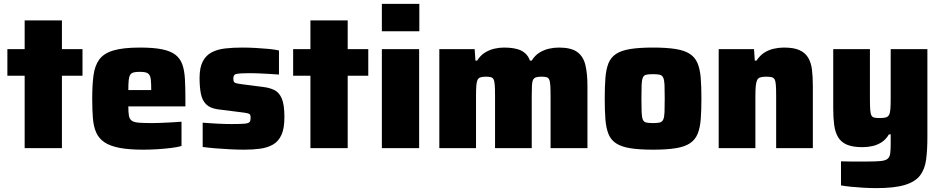

<svg xmlns="http://www.w3.org/2000/svg" viewBox="-20 -763 4850 989"><path d="M107 0V-373H18V-510H107V-658H299V-510H405V-373H299V0Z M719 8Q644 8 595 -1.5Q546 -11 517.5 -30.5Q489 -50 475.5 -80.5Q462 -111 458.5 -154.5Q455 -198 455 -254Q455 -324 461.5 -374Q468 -424 491 -456Q514 -488 564 -503Q614 -518 701 -518Q771 -518 815 -509Q859 -500 883.5 -481Q908 -462 919 -431.5Q930 -401 932.5 -356.5Q935 -312 935 -254V-215H641Q641 -185 644 -167.5Q647 -150 658.5 -141.5Q670 -133 695.5 -131Q721 -129 764 -129Q783 -129 807.5 -130Q832 -131 860.5 -132.5Q889 -134 915 -136V-11Q895 -5 862.5 -1Q830 3 793 5.5Q756 8 719 8ZM759 -283V-299Q759 -332 757 -351Q755 -370 748.5 -378.5Q742 -387 730.5 -390Q719 -393 700 -393Q680 -393 668.5 -390Q657 -387 651 -378Q645 -369 643 -350Q641 -331 641 -299H776Z M1238 8Q1204 8 1165 6Q1126 4 1089.5 1Q1053 -2 1024 -6V-131Q1041 -130 1061 -128.5Q1081 -127 1101 -126Q1121 -125 1139 -124.5Q1157 -124 1172 -124Q1220 -124 1240.5 -126Q1261 -128 1266 -135Q1271 -142 1271 -156Q1271 -166 1268.5 -171.5Q1266 -177 1255.5 -179.5Q1245 -182 1220 -185L1101 -200Q1061 -206 1041 -226.5Q1021 -247 1014.5 -281.5Q1008 -316 1008 -362Q1008 -415 1024.5 -446.5Q1041 -478 1070.5 -493.5Q1100 -509 1140.5 -513.5Q1181 -518 1227 -518Q1261 -518 1297 -516Q1333 -514 1364.5 -511Q1396 -508 1417 -503V-379Q1390 -381 1363 -382.5Q1336 -384 1313.5 -385Q1291 -386 1277 -386Q1235 -386 1214.5 -384.5Q1194 -383 1188 -377.5Q1182 -372 1182 -358Q1182 -348 1184.5 -342.5Q1187 -337 1196 -334.5Q1205 -332 1227 -329L1336 -315Q1369 -311 1393.5 -299Q1418 -287 1431.5 -255.5Q1445 -224 1445 -160Q1445 -101 1429.5 -67.5Q1414 -34 1385.5 -18Q1357 -2 1319.5 3Q1282 8 1238 8Z M1579 0V-373H1490V-510H1579V-658H1771V-510H1877V-373H1771V0Z M1947 -602V-743H2140V-602ZM1947 0V-510H2139V0Z M2243 0V-510H2425L2429 -451H2438Q2454 -477 2477 -491.5Q2500 -506 2525.5 -512Q2551 -518 2576 -518Q2634 -518 2665.5 -502Q2697 -486 2710 -451H2719Q2735 -477 2758 -491.5Q2781 -506 2807 -512Q2833 -518 2859 -518Q2922 -518 2953.5 -495Q2985 -472 2995.5 -427.5Q3006 -383 3006 -319V0H2816V-269Q2816 -305 2814.5 -325Q2813 -345 2808.5 -354Q2804 -363 2794.5 -365.5Q2785 -368 2769 -368Q2751 -368 2740.5 -364.5Q2730 -361 2725.5 -351Q2721 -341 2720 -321Q2719 -301 2719 -267V0H2530V-269Q2530 -305 2528.5 -325Q2527 -345 2522.5 -354Q2518 -363 2508.5 -365.5Q2499 -368 2483 -368Q2465 -368 2454.5 -364.5Q2444 -361 2439.5 -351Q2435 -341 2433.5 -321Q2432 -301 2432 -267V0Z M3344 8Q3273 8 3226.5 0.5Q3180 -7 3153 -25Q3126 -43 3114 -73.5Q3102 -104 3098.5 -148.5Q3095 -193 3095 -255Q3095 -317 3098.5 -361.5Q3102 -406 3114 -436.5Q3126 -467 3153 -485Q3180 -503 3226.5 -510.5Q3273 -518 3344 -518Q3414 -518 3460.5 -510.5Q3507 -503 3534 -485Q3561 -467 3573.5 -436.5Q3586 -406 3589.5 -361.5Q3593 -317 3593 -255Q3593 -193 3589.5 -148.5Q3586 -104 3573.5 -73.5Q3561 -43 3534 -25Q3507 -7 3460.5 0.5Q3414 8 3344 8ZM3344 -129Q3366 -129 3378.5 -132Q3391 -135 3396.5 -147.5Q3402 -160 3403 -186Q3404 -212 3404 -255Q3404 -300 3403 -325Q3402 -350 3396.5 -362.5Q3391 -375 3378.5 -378Q3366 -381 3344 -381Q3321 -381 3308.5 -378Q3296 -375 3291 -362.5Q3286 -350 3285 -325Q3284 -300 3284 -255Q3284 -212 3285 -186Q3286 -160 3291 -147.5Q3296 -135 3308.5 -132Q3321 -129 3344 -129Z M3682 0V-510H3864L3868 -451H3877Q3894 -477 3916.5 -491.5Q3939 -506 3965.5 -512Q3992 -518 4018 -518Q4068 -518 4097.5 -505Q4127 -492 4142.5 -466.5Q4158 -441 4162.5 -404Q4167 -367 4167 -319V0H3978V-269Q3978 -305 3976.5 -325Q3975 -345 3970 -354Q3965 -363 3954.5 -365.5Q3944 -368 3927 -368Q3908 -368 3896.5 -364.5Q3885 -361 3880 -350.5Q3875 -340 3873 -320.5Q3871 -301 3871 -267V0Z M4494 206Q4462 206 4428 204Q4394 202 4363.5 199Q4333 196 4312 192V68Q4338 69 4361 69Q4384 69 4405.5 69Q4427 69 4447 69Q4492 69 4516.5 66.5Q4541 64 4552 55Q4563 46 4565.5 27.5Q4568 9 4568 -24V-71H4559Q4544 -45 4521.5 -30.5Q4499 -16 4474 -10.5Q4449 -5 4422 -5Q4372 -5 4342 -18Q4312 -31 4297 -56.5Q4282 -82 4277 -118.5Q4272 -155 4272 -204V-510H4461V-253Q4461 -218 4462.5 -197.5Q4464 -177 4469 -168Q4474 -159 4484.5 -157Q4495 -155 4513 -155Q4533 -155 4544 -158.5Q4555 -162 4560 -172Q4565 -182 4566.5 -202Q4568 -222 4568 -255V-510H4757V-56Q4757 10 4750.5 59Q4744 108 4719.5 140.5Q4695 173 4641.5 189.5Q4588 206 4494 206Z"/></svg>

Font: Saira Thin ExtraBold
Style: Regular
Weight: 800
Version: Version 1.101